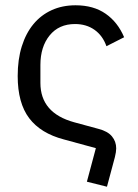

<svg xmlns="http://www.w3.org/2000/svg" viewBox="-20 -548 523 727"><path d="M343 13 222 -20Q134 -43 90.5 -100.5Q47 -158 47 -260Q47 -323 62.5 -372.5Q78 -422 106.5 -456.5Q135 -491 175.5 -509.5Q216 -528 266 -528Q334 -528 380 -496Q426 -464 450 -407L383 -373Q369 -413 338 -435Q307 -457 264 -457Q203 -457 168 -414Q133 -371 133 -302V-234Q133 -120 261 -85L353 -60Q388 -51 404 -31.5Q420 -12 420 14Q420 27 415 47L385 159L309 140Z"/></svg>

Font: IBM Plex Sans
Style: Regular
Weight: 400
Designer: Mike Abbink, Paul van der Laan, Pieter van Rosmalen
Foundry: Bold Monday
Version: Version 3.005